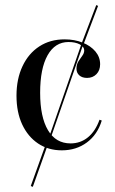

<svg xmlns="http://www.w3.org/2000/svg" viewBox="-20 -583 455 759"><path d="M175.8 -24.2 169.4 -27.4 302.4 -410.5 308.9 -407.3ZM109.7 155.6 101.6 152.4 165.3 -25 172.6 -21ZM309.7 -406.5 302.4 -410.5 360.5 -562.9 367.7 -559.7ZM224.2 11.3Q171 11.3 130.6 -15.7Q90.3 -42.7 67.7 -91.1Q45.2 -139.5 45.2 -204.8Q45.2 -271 69 -321.4Q92.7 -371.8 135.5 -399.6Q178.2 -427.4 235.5 -427.4Q275 -427.4 306.9 -414.5Q338.7 -401.6 357.3 -379.4Q375.8 -357.3 375.8 -329Q375.8 -304.8 361.3 -289.9Q346.8 -275 324.2 -275Q304.8 -275 293.5 -285.1Q282.3 -295.2 282.3 -311.3Q282.3 -328.2 289.9 -340.3Q297.6 -352.4 305.2 -362.5Q312.9 -372.6 312.9 -383.9Q312.9 -398.4 295.2 -407.7Q277.4 -416.9 250.8 -416.9Q197.6 -416.9 168.1 -364.5Q138.7 -312.1 138.7 -216.1Q138.7 -120.2 169.8 -68.1Q200.8 -16.1 258.9 -16.1Q298.4 -16.1 327.8 -40.3Q357.3 -64.5 373.4 -109.7L382.3 -106.5Q365.3 -50.8 323.4 -19.8Q281.5 11.3 224.2 11.3Z"/></svg>

Font: Playfair 144pt SemiCondensed Medium
Style: Regular
Weight: 500
Width: 4
Designer: Claus Eggers Sørensen
Foundry: Claus Eggers Sørensen
Version: Version 2.203